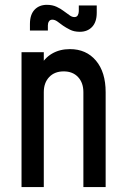

<svg xmlns="http://www.w3.org/2000/svg" viewBox="-20 -756 508 776"><path d="M67 0V-545H157V-467.5L141 -485.5Q159 -521 190.2 -539.2Q221.5 -557.5 262.5 -557.5Q328.5 -557.5 367.8 -511Q407 -464.5 407 -383.5V0H317V-383.5Q317 -421.5 295.5 -444.5Q274 -467.5 237.5 -467.5Q200.5 -467.5 178.8 -444.5Q157 -421.5 157 -383.5V0ZM302.5 -627.5Q279.5 -627.5 262.8 -636Q246 -644.5 234.5 -652.5Q222 -662 211.8 -669.2Q201.5 -676.5 191.5 -676.5Q182.5 -676.5 178 -669.8Q173.5 -663 173.5 -653.5V-632.5H101V-659Q101 -697 119.8 -716.8Q138.5 -736.5 169.5 -736.5Q191.5 -736.5 208.8 -728.5Q226 -720.5 238 -711Q250.5 -702.5 260.5 -694.8Q270.5 -687 280.5 -687Q290.5 -687 294.5 -694.5Q298.5 -702 298.5 -711V-734H371V-704.5Q371 -667 352.2 -647.2Q333.5 -627.5 302.5 -627.5Z"/></svg>

Font: Mohave Light Medium
Style: Regular
Weight: 500
Version: Version 2.003